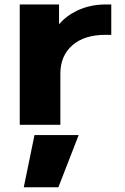

<svg xmlns="http://www.w3.org/2000/svg" viewBox="-20 -544 546 840"><path d="M324.2 46.9 235.4 275.4H84L130.9 46.9ZM66.4 -524.4H238.3V-437.5Q269.5 -474.6 318.4 -498Q375 -524.4 441.4 -524.4H466.8V-391.6H441.4Q348.6 -391.6 296.4 -345.7Q244.1 -299.8 244.1 -221.7V2H66.4Z"/></svg>

Font: Gen Shin Gothic Heavy
Style: Bold
Weight: 900
Designer: [Source Han Sans]
Ryoko NISHIZUKA  (kana & ideographs); Paul D. Hunt (Latin, Greek & Cyrillic); Wenlong ZHANG  (bopomofo
Version: Version 1.002.20150607